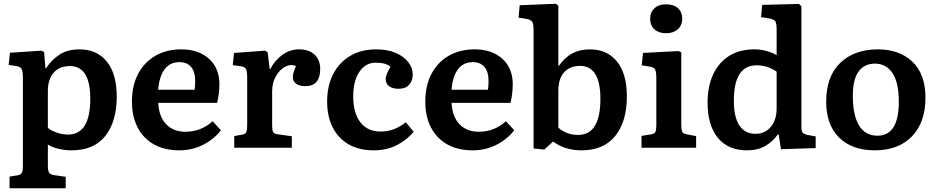

<svg xmlns="http://www.w3.org/2000/svg" viewBox="-20 -787 4991 1023"><path d="M31 216V154L74 147Q89 145 95.5 135Q102 125 102 99V-371Q102 -408 95 -420Q88 -432 67 -435L26 -441L33 -506L200 -517L215 -510L222 -423H225Q257 -471 299.5 -497.5Q342 -524 403 -524Q497 -524 549.5 -458.5Q602 -393 602 -273Q602 -139 541 -62.5Q480 14 362 14Q326 14 292 6Q258 -2 235 -17V98Q235 122 241.5 132.5Q248 143 268 146L330 155V216ZM342 -70Q461 -70 461 -261Q461 -435 353 -435Q296 -435 265.5 -399Q235 -363 235 -303V-106Q252 -91 282.5 -80.5Q313 -70 342 -70Z M936 14Q856 14 799.5 -18Q743 -50 713 -108.5Q683 -167 683 -245Q683 -332 716.5 -394.5Q750 -457 809 -490.5Q868 -524 946 -524Q1038 -524 1093.5 -474Q1149 -424 1149 -338Q1149 -291 1137 -239H823Q827 -165 865.5 -125Q904 -85 968 -85Q1011 -85 1047 -99.5Q1083 -114 1113 -141L1157 -93Q1120 -45 1062 -15.5Q1004 14 936 14ZM823 -309H1017Q1020 -330 1020 -356Q1020 -404 998.5 -430Q977 -456 936 -456Q885 -456 856.5 -417Q828 -378 823 -309Z M1228 0V-62L1272 -70Q1287 -73 1292 -83Q1297 -93 1297 -119V-372Q1297 -406 1291.5 -418Q1286 -430 1264 -434L1220 -440L1227 -505L1392 -517L1406 -509L1417 -419H1420Q1446 -468 1486 -496Q1526 -524 1574 -524Q1626 -524 1656 -496Q1686 -468 1686 -420Q1686 -328 1607 -328Q1574 -328 1557 -341.5Q1540 -355 1540 -377Q1540 -396 1557 -435Q1529 -447 1499.5 -431.5Q1470 -416 1450 -381Q1430 -346 1430 -302V-117Q1430 -93 1435 -84Q1440 -75 1457 -72L1535 -61V0Z M1971 14Q1893 14 1837.5 -18Q1782 -50 1752.5 -108.5Q1723 -167 1723 -246Q1723 -330 1755 -392Q1787 -454 1845.5 -489Q1904 -524 1985 -524Q2044 -524 2087.5 -505.5Q2131 -487 2155 -456.5Q2179 -426 2179 -389Q2179 -357 2160 -335.5Q2141 -314 2103 -314Q2072 -314 2053.5 -327.5Q2035 -341 2035 -366Q2035 -378 2041 -392.5Q2047 -407 2061 -432Q2044 -444 2026 -448.5Q2008 -453 1981 -453Q1928 -453 1895 -404.5Q1862 -356 1862 -274Q1862 -185 1900 -135.5Q1938 -86 2008 -86Q2082 -86 2142 -136L2184 -85Q2148 -41 2094 -13.5Q2040 14 1971 14Z M2499 14Q2419 14 2362.5 -18Q2306 -50 2276 -108.5Q2246 -167 2246 -245Q2246 -332 2279.5 -394.5Q2313 -457 2372 -490.5Q2431 -524 2509 -524Q2601 -524 2656.5 -474Q2712 -424 2712 -338Q2712 -291 2700 -239H2386Q2390 -165 2428.5 -125Q2467 -85 2531 -85Q2574 -85 2610 -99.5Q2646 -114 2676 -141L2720 -93Q2683 -45 2625 -15.5Q2567 14 2499 14ZM2386 -309H2580Q2583 -330 2583 -356Q2583 -404 2561.5 -430Q2540 -456 2499 -456Q2448 -456 2419.5 -417Q2391 -378 2386 -309Z M2880 10 2823 4V-626Q2823 -659 2816 -670.5Q2809 -682 2782 -687L2743 -693L2749 -759L2942 -767L2955 -756V-440L2957 -435Q2988 -480 3028.5 -502Q3069 -524 3123 -524Q3215 -524 3267.5 -459Q3320 -394 3320 -274Q3320 -139 3258 -62.5Q3196 14 3079 14Q2989 14 2927 -33ZM3060 -68Q3179 -68 3179 -260Q3179 -349 3151.5 -392.5Q3124 -436 3071 -436Q3016 -436 2985.5 -401.5Q2955 -367 2955 -305V-107Q2974 -89 3001.5 -78.5Q3029 -68 3060 -68Z M3529 -610Q3490 -610 3467 -630.5Q3444 -651 3444 -687Q3444 -722 3467 -743Q3490 -764 3529 -764Q3569 -764 3592 -743.5Q3615 -723 3615 -687Q3615 -652 3591.5 -631Q3568 -610 3529 -610ZM3398 0V-63L3448 -71Q3467 -74 3472 -84Q3477 -94 3477 -121V-369Q3477 -404 3470.5 -416.5Q3464 -429 3442 -432L3399 -439L3406 -505L3596 -515L3610 -508V-118Q3610 -98 3614.5 -86.5Q3619 -75 3640 -71L3689 -62V0Z M3961 14Q3859 14 3804.5 -53Q3750 -120 3750 -240Q3750 -327 3780 -391Q3810 -455 3865.5 -489.5Q3921 -524 3999 -524Q4033 -524 4064 -515.5Q4095 -507 4118 -493V-631Q4118 -663 4110.5 -674Q4103 -685 4076 -689L4035 -696L4041 -761L4237 -766L4250 -753V-112Q4250 -89 4256 -81Q4262 -73 4283 -68L4326 -60V2L4141 8L4129 -71H4125Q4097 -32 4057 -9Q4017 14 3961 14ZM4005 -74Q4056 -74 4087 -111Q4118 -148 4118 -210V-405Q4071 -439 4011 -439Q3890 -439 3890 -250Q3890 -163 3919.5 -118.5Q3949 -74 4005 -74Z M4641 14Q4520 14 4451 -54Q4382 -122 4382 -245Q4382 -380 4457 -452Q4532 -524 4658 -524Q4772 -524 4841.5 -458Q4911 -392 4911 -267Q4911 -135 4839 -60.5Q4767 14 4641 14ZM4655 -64Q4769 -64 4769 -245Q4769 -348 4735 -398Q4701 -448 4642 -448Q4586 -448 4555 -406.5Q4524 -365 4524 -276Q4524 -173 4557 -118.5Q4590 -64 4655 -64Z"/></svg>

Font: Literata 12pt SemiBold
Style: Regular
Weight: 600
Designer: Latin by Veronika Burian and Jose Scaglione. Greek by Irene Vlachou. Cyrillic by Vera Evstafieva.
Foundry: TypeTogether
Version: Version 3.002